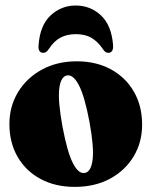

<svg xmlns="http://www.w3.org/2000/svg" viewBox="-20 -686 564 714"><path d="M265.5 -458Q338 -458 392.8 -428Q447.5 -398 478 -345Q508.5 -292 508.5 -222.5Q508.5 -156.5 476.8 -104Q445 -51.5 388.8 -21.2Q332.5 9 258 9Q185.5 9 130.8 -20.5Q76 -50 45.5 -102.8Q15 -155.5 15 -224.5Q15 -290.5 47 -343.2Q79 -396 135.5 -427Q192 -458 265.5 -458ZM296 -43Q319 -47.5 324.5 -93Q330 -138.5 312.5 -234Q294.5 -329 273.2 -369.5Q252 -410 228.5 -405.5Q205.5 -400.5 200.2 -355.2Q195 -310 212.5 -214.5Q230.5 -119 251.5 -78.5Q272.5 -38 296 -43ZM261.5 -559Q229.5 -559 205.2 -546.2Q181 -533.5 162 -504.5Q152.5 -489.5 141.5 -489.5Q120.5 -489.5 123.5 -519Q129 -592.5 168.5 -629Q208 -665.5 261.5 -665.5Q316 -665.5 355.2 -629Q394.5 -592.5 400.5 -519Q402.5 -489.5 382.5 -489.5Q371 -489.5 362 -504.5Q343.5 -531.5 320.2 -545.2Q297 -559 261.5 -559Z"/></svg>

Font: Fraunces 144pt S050 Black
Style: Regular
Weight: 900
Version: Version 1.000; ttfautohint (v1.8.3)